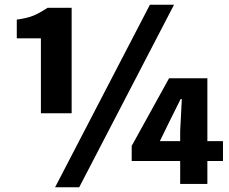

<svg xmlns="http://www.w3.org/2000/svg" viewBox="-20 -778 970 812"><path d="M153 -616H51V-695Q95 -701 121.5 -712Q148 -723 181 -745H283V-299H153ZM614 -758H716L315 14H213ZM742 -224 749 -359H744L700 -271L656 -181H923V-97H537V-161L695 -447H857V0H742Z"/></svg>

Font: Merged Yaku Han JP Black
Style: Regular
Weight: 900
Designer: Ryoko NISHIZUKA 西塚涼子 (kana, bopomofo & ideographs); Paul D. Hunt (Latin, Greek & Cyrillic); Sandoll Communications 산돌커뮤니
Foundry: Adobe
Version: Version 2.004